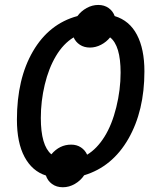

<svg xmlns="http://www.w3.org/2000/svg" viewBox="-20 -725 640 792"><path d="M575.7 -430.7Q575.7 -267.6 509.5 -152.3Q443.4 -37.1 327.1 -2Q312.5 20 288.8 33.7Q265.1 47.4 239.3 47.4Q212.9 47.4 194.6 33.9Q176.3 20.5 169.4 -1Q112.8 -19 81.3 -77.6Q49.8 -136.2 49.8 -231.4Q49.8 -399.9 116 -513.4Q182.1 -627 299.3 -658.7Q314.5 -679.2 337.4 -691.9Q360.4 -704.6 385.3 -704.6Q410.2 -704.6 428 -691.9Q445.8 -679.2 453.1 -658.7Q514.2 -640.1 544.9 -581.5Q575.7 -522.9 575.7 -430.7ZM477.5 -425.3Q477.5 -537.1 434.1 -570.8Q418.9 -551.8 396.7 -540.3Q374.5 -528.8 351.1 -528.8Q327.1 -528.8 309.6 -540.3Q292 -551.8 283.7 -570.8Q241.2 -544.9 210.9 -494.1Q180.7 -443.4 164.6 -375.7Q148.4 -308.1 148.4 -238.3Q148.4 -125 191.9 -88.4Q225.6 -128.4 273.4 -128.4Q296.9 -128.4 314 -116.9Q331.1 -105.5 339.4 -86.9Q379.9 -111.3 410.9 -160.9Q441.9 -210.4 459.7 -282.7Q477.5 -355 477.5 -425.3Z"/></svg>

Font: Cousine
Style: Italic
Weight: 400
Italic angle: -12°
Monospace: yes
Designer: Steve Matteson
Foundry: Monotype Imaging Inc.
Version: Version 1.21